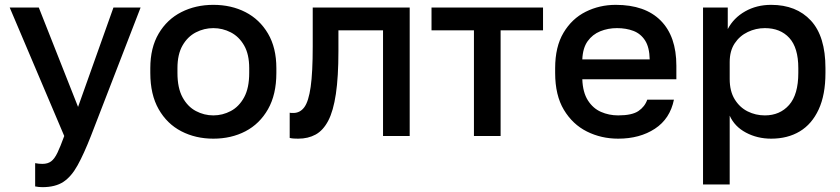

<svg xmlns="http://www.w3.org/2000/svg" viewBox="-20 -561 3465 792"><path d="M155 211Q140 211 125 208V112Q140 115 155 115Q177 115 191 104.5Q205 94 217 69Q229 44 245 0L20 -530H140L302 -120L448 -530H560L355 0Q326 74 300 121Q274 168 241 189.5Q208 211 155 211Z M860 11Q787 11 728 -19.5Q669 -50 634.5 -110.5Q600 -171 600 -260V-280Q600 -364 634.5 -422.5Q669 -481 728 -511Q787 -541 860 -541Q934 -541 992.5 -511Q1051 -481 1085.5 -422.5Q1120 -364 1120 -280V-260Q1120 -171 1085.5 -110.5Q1051 -50 992.5 -19.5Q934 11 860 11ZM860 -85Q898 -85 932 -103Q966 -121 987 -159.5Q1008 -198 1008 -260V-280Q1008 -337 987 -373.5Q966 -410 932 -427.5Q898 -445 860 -445Q822 -445 788 -427.5Q754 -410 733 -373.5Q712 -337 712 -280V-260Q712 -198 733 -159.5Q754 -121 788 -103Q822 -85 860 -85Z M1210 11Q1202 11 1192.5 10.5Q1183 10 1175 8V-96Q1178 -95 1190 -95Q1218 -95 1235.5 -119Q1253 -143 1261.5 -202.5Q1270 -262 1270 -370V-530H1670V0H1560V-436H1376V-350Q1376 -244 1365.5 -173.5Q1355 -103 1334 -63Q1313 -23 1282 -6Q1251 11 1210 11Z M1935 0V-436H1760V-530H2220V-436H2045V0Z M2530 11Q2460 11 2401 -18.5Q2342 -48 2306 -108Q2270 -168 2270 -260V-280Q2270 -368 2304.5 -426Q2339 -484 2396 -512.5Q2453 -541 2520 -541Q2641 -541 2705.5 -476Q2770 -411 2770 -290V-234H2382Q2384 -180 2405 -147Q2426 -114 2459 -99.5Q2492 -85 2530 -85Q2587 -85 2613.5 -103Q2640 -121 2650 -150H2760Q2744 -71 2681.5 -30Q2619 11 2530 11ZM2525 -445Q2488 -445 2456 -432Q2424 -419 2404 -391Q2384 -363 2382 -316H2660Q2659 -366 2641 -394Q2623 -422 2593 -433.5Q2563 -445 2525 -445Z M2880 200V-530H2982V-441Q3006 -487 3053.5 -514Q3101 -541 3161 -541Q3265 -541 3325 -476Q3385 -411 3385 -280V-260Q3385 -170 3357 -109.5Q3329 -49 3279 -19Q3229 11 3161 11Q3104 11 3057 -14Q3010 -39 2990 -84V200ZM3135 -85Q3197 -85 3235 -128Q3273 -171 3273 -260V-280Q3273 -364 3236 -404.5Q3199 -445 3135 -445Q3098 -445 3064.5 -429Q3031 -413 3010.5 -382Q2990 -351 2990 -305V-235Q2990 -185 3010.5 -151.5Q3031 -118 3064 -101.5Q3097 -85 3135 -85Z"/></svg>

Font: Golos Text Medium
Style: Regular
Weight: 500
Designer: A.Korolkova, Vitaly Kuzmin
Foundry: ParaType Ltd
Version: Version 2.004